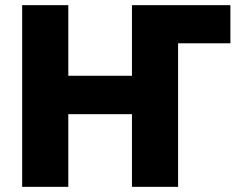

<svg xmlns="http://www.w3.org/2000/svg" viewBox="-20 -725 931 745"><path d="M66 0V-705H245V-431H492V-705H874V-557H671V0H492V-282H245V0Z"/></svg>

Font: Nunito Sans 10pt SemiCondensed Black
Style: Regular
Weight: 900
Width: 4
Designer: Vernon Adams
Foundry: Vernon Adams
Version: Version 3.101;gftools[0.9.27]